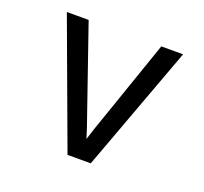

<svg xmlns="http://www.w3.org/2000/svg" viewBox="-96 -633 793 745"><g transform="rotate(20 300.0 -260.0)"><path d="M252 0 60 -520H150L270 -173Q278 -151 285.5 -128.5Q293 -106 300 -83Q307 -106 314.5 -128.5Q322 -151 330 -173L450 -520H540L348 0Z"/></g></svg>

Font: Iosevka Custom Extended
Style: Regular
Weight: 400
Width: 7
Monospace: yes
Designer: Belleve Invis
Foundry: Belleve Invis
Version: Version 11.2.4; ttfautohint (v1.8.4)